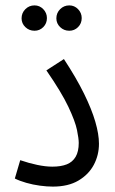

<svg xmlns="http://www.w3.org/2000/svg" viewBox="-20 -688 425 712"><path d="M35 -26 55 -94Q87 -83 118 -76.5Q149 -70 174 -70Q206 -70 227.5 -78.5Q249 -87 260.5 -106.5Q272 -126 272 -158Q272 -174 265.5 -206Q259 -238 233.5 -292Q208 -346 152 -427L217 -469Q263 -399 291.5 -341Q320 -283 333.5 -236.5Q347 -190 347 -155Q347 -113 328 -77Q309 -41 271 -18.5Q233 4 176 4Q154 4 128 0.5Q102 -3 77.5 -10Q53 -17 35 -26ZM237 -574Q217 -574 203 -587.5Q189 -601 189 -620Q189 -640 203 -654Q217 -668 237 -668Q256 -668 269.5 -654Q283 -640 283 -621Q283 -601 269.5 -587.5Q256 -574 237 -574ZM108 -574Q88 -574 74 -587.5Q60 -601 60 -620Q60 -640 74 -654Q88 -668 108 -668Q127 -668 140.5 -654Q154 -640 154 -621Q154 -601 140.5 -587.5Q127 -574 108 -574Z"/></svg>

Font: Noto Sans Arabic ExtraCondensed
Style: Regular
Weight: 400
Width: 2
Designer: Monotype Design Team, Nadine Chahine, Nizar Qandah and Khaled Hosny
Foundry: Monotype Imaging Inc.
Version: Version 2.012